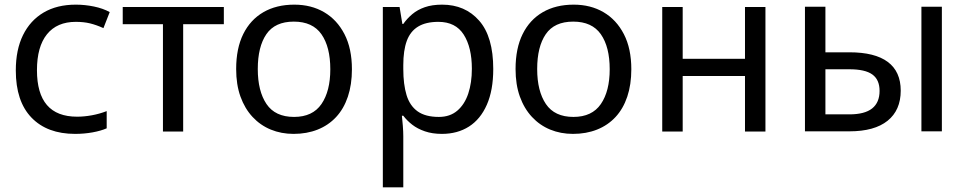

<svg xmlns="http://www.w3.org/2000/svg" viewBox="-20 -566 4157 826"><path d="M303 10Q183 10 115.5 -60Q48 -130 48 -263Q48 -352 79 -415Q110 -478 167.5 -512Q225 -546 306 -546Q345 -546 384 -538Q423 -530 452 -514L425 -445Q394 -459 367 -465.5Q340 -472 306 -472Q225 -472 182 -418.5Q139 -365 139 -264Q139 -164 182 -114Q225 -64 312 -64Q342 -64 375 -70Q408 -76 439 -88V-14Q414 -3 378 3.5Q342 10 303 10Z M681 0V-462H508V-536H943V-462H768V0Z M1243 10Q1190 10 1145 -8.5Q1100 -27 1066.5 -63Q1033 -99 1014.5 -150.5Q996 -202 996 -269Q996 -358 1026.5 -419.5Q1057 -481 1113 -513.5Q1169 -546 1246 -546Q1319 -546 1374.5 -513.5Q1430 -481 1462 -419Q1494 -357 1494 -268Q1494 -202 1476.5 -150Q1459 -98 1426 -62.5Q1393 -27 1346.5 -8.5Q1300 10 1243 10ZM1245 -63Q1325 -63 1363 -118.5Q1401 -174 1401 -268Q1401 -364 1363 -418.5Q1325 -473 1244 -473Q1163 -473 1126 -419Q1089 -365 1089 -269Q1089 -174 1126.5 -118.5Q1164 -63 1245 -63Z M1627 240V-536H1699L1711 -463H1715Q1731 -486 1753.5 -505Q1776 -524 1807.5 -535Q1839 -546 1882 -546Q1981 -546 2041.5 -477Q2102 -408 2102 -269Q2102 -178 2074.5 -115.5Q2047 -53 1997.5 -21.5Q1948 10 1881 10Q1840 10 1808 -1Q1776 -12 1753.5 -29.5Q1731 -47 1715 -68H1709Q1711 -51 1713 -25Q1715 1 1715 20V240ZM1868 -63Q1916 -63 1947.5 -90Q1979 -117 1994.5 -163.5Q2010 -210 2010 -270Q2010 -362 1975 -417Q1940 -472 1866 -472Q1812 -472 1778.5 -451.5Q1745 -431 1730 -390Q1715 -349 1715 -286V-269Q1715 -203 1729 -157Q1743 -111 1776.5 -87Q1810 -63 1868 -63Z M2445 10Q2392 10 2347 -8.5Q2302 -27 2268.5 -63Q2235 -99 2216.5 -150.5Q2198 -202 2198 -269Q2198 -358 2228.5 -419.5Q2259 -481 2315 -513.5Q2371 -546 2448 -546Q2521 -546 2576.5 -513.5Q2632 -481 2664 -419Q2696 -357 2696 -268Q2696 -202 2678.5 -150Q2661 -98 2628 -62.5Q2595 -27 2548.5 -8.5Q2502 10 2445 10ZM2447 -63Q2527 -63 2565 -118.5Q2603 -174 2603 -268Q2603 -364 2565 -418.5Q2527 -473 2446 -473Q2365 -473 2328 -419Q2291 -365 2291 -269Q2291 -174 2328.5 -118.5Q2366 -63 2447 -63Z M2829 0V-536H2917V-313H3185V-536H3273V0H3185V-239H2917V0Z M3443 -1V-537H3531V-341H3634Q3744 -341 3799.5 -299.5Q3855 -258 3855 -176Q3855 -92 3798.5 -46.5Q3742 -1 3634 -1ZM3531 -74H3634Q3700 -74 3732 -99.5Q3764 -125 3764 -175Q3764 -223 3733 -245.5Q3702 -268 3634 -268H3531ZM3944 -1V-537H4032V-1Z"/></svg>

Font: Noto Sans Ambassadori
Style: Regular
Weight: 400
Designer: Monotype Design Team
Foundry: Monotype Imaging Inc.
Version: Version 2.013